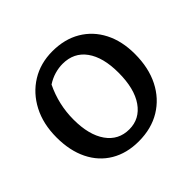

<svg xmlns="http://www.w3.org/2000/svg" viewBox="-162 -844 1036 1036"><g transform="rotate(-45 355.5 -326.0)"><path d="M346 11Q255 11 187.5 -29Q120 -69 83.5 -143Q47 -217 47 -318Q47 -421 87.5 -498.5Q128 -576 198.5 -619.5Q269 -663 360 -663Q453 -663 521.5 -622.5Q590 -582 627.5 -509Q665 -436 665 -338Q665 -232 625.5 -154Q586 -76 514.5 -32.5Q443 11 346 11ZM356 -71Q436 -71 483.5 -139Q531 -207 531 -329Q531 -446 484 -511Q437 -576 351 -576Q321 -576 290 -567Q259 -558 230 -539Q180 -436 180 -321Q180 -204 227 -137.5Q274 -71 356 -71Z"/></g></svg>

Font: Piazzolla SemiBold
Style: Regular
Weight: 600
Designer: Juan Pablo del Peral
Foundry: Huerta Tipografica
Version: Version 1.330